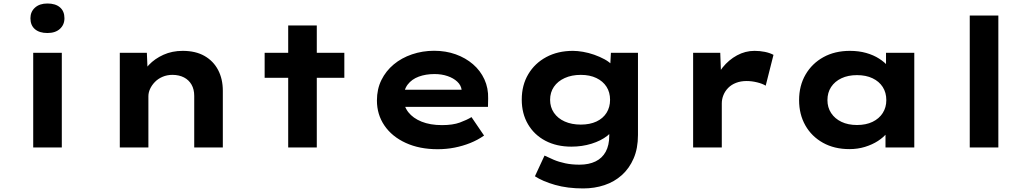

<svg xmlns="http://www.w3.org/2000/svg" viewBox="-20 -827 5779 1077"><path d="M166.3 0V-530.7H326.7V0ZM246.1 -641.8Q201.1 -641.8 175.9 -663.4Q150.7 -685 150.7 -724.6Q150.7 -761.1 176.4 -784.3Q202.1 -807.4 246.1 -807.4Q291.2 -807.4 316.3 -785.8Q341.5 -764.2 341.5 -724.6Q341.5 -688.2 316.1 -665Q290.7 -641.8 246.1 -641.8Z M652 0V-530.7H803.8L809.5 -396.7L768.7 -387.1Q782.2 -428.2 815.3 -463Q848.4 -497.9 896.9 -519.8Q945.4 -541.7 1004.9 -541.7Q1077.2 -541.7 1127.2 -513.2Q1177.2 -484.6 1203.5 -434.3Q1229.9 -384 1229.9 -318V0H1069.5V-289.1Q1069.5 -326.1 1054.3 -352.4Q1039.1 -378.7 1012.2 -392.6Q985.3 -406.6 948.2 -407.1Q917.1 -407.1 891.8 -396.2Q866.4 -385.3 849 -367.3Q831.5 -349.3 821.9 -328.5Q812.4 -307.7 812.4 -287.4V0H732.7Q696.3 0 676.1 0Q656 0 652 0Z M1596.6 0V-684.3H1757V0ZM1464.5 -390.6V-530.7H1911.5V-390.6Z M2434.9 10Q2333 10 2255.9 -25.4Q2178.8 -60.7 2136.5 -122.7Q2094.3 -184.6 2094.3 -263.3Q2094.3 -327.2 2119.5 -378.2Q2144.8 -429.2 2188.6 -465.7Q2232.4 -502.2 2291.2 -522.2Q2350 -542.2 2415 -542.2Q2480.6 -542.2 2536.2 -522.3Q2591.7 -502.4 2633.2 -466.7Q2674.6 -431 2697.2 -381.9Q2719.8 -332.8 2718.2 -274L2717.2 -227.4H2203.9L2180.9 -323.8H2586.8L2569.6 -301.9V-322.4Q2566.3 -348.9 2545 -368.9Q2523.8 -388.9 2490.6 -400.2Q2457.5 -411.6 2417.3 -411.6Q2368.1 -411.6 2328.8 -397.1Q2289.6 -382.6 2266.7 -352.5Q2243.9 -322.4 2243.9 -275.5Q2243.9 -231.8 2270.3 -197.9Q2296.7 -164 2344.9 -144.6Q2393.1 -125.2 2459.4 -125.2Q2520.2 -125.2 2559.6 -139.7Q2599 -154.2 2624.8 -170.1L2695.3 -66.6Q2659.9 -41.7 2617.8 -24.8Q2575.7 -8 2530 1Q2484.3 10 2434.9 10Z M3251.3 230Q3163.1 230 3093.5 210.1Q3023.9 190.1 2980.6 161.8L3034.4 45.7Q3057.6 57.1 3086.1 69.2Q3114.7 81.4 3150.7 89Q3186.7 96.7 3230.7 96.7Q3283.1 96.7 3320.5 78.5Q3357.9 60.4 3377.7 24.1Q3397.6 -12.3 3397.6 -66.1V-129L3428.1 -123.8Q3421.4 -92.5 3386.2 -64.9Q3350.9 -37.3 3298 -20.8Q3245.1 -4.4 3184.9 -4.4Q3102.2 -4.4 3039.5 -37.3Q2976.8 -70.3 2941.8 -130Q2906.7 -189.7 2906.7 -268.2Q2906.7 -349.3 2943.3 -410.8Q2979.8 -472.3 3044.5 -507Q3109.1 -541.7 3193.8 -541.7Q3218.8 -541.7 3250.2 -536.4Q3281.6 -531 3313.1 -520Q3344.5 -508.9 3371.4 -494.3Q3398.4 -479.6 3415.1 -460.6Q3431.8 -441.5 3433.4 -419.2L3400.4 -410.6L3406.8 -530.7H3558.6V-69.5Q3558.6 5.4 3534.4 61.4Q3510.3 117.4 3468.3 155.1Q3426.2 192.9 3370.6 211.4Q3314.9 230 3251.3 230ZM3237.9 -128.1Q3288.6 -128.1 3325.6 -145.3Q3362.6 -162.6 3382.4 -194.2Q3402.1 -225.8 3402.1 -267Q3402.1 -309.3 3382.2 -340.4Q3362.2 -371.5 3325.4 -389.2Q3288.6 -407 3237.9 -407Q3186.7 -407 3147.6 -389.2Q3108.6 -371.5 3087.1 -340.1Q3065.7 -308.8 3065.7 -267Q3065.7 -226.2 3087.1 -194.6Q3108.6 -163 3147.6 -145.5Q3186.7 -128.1 3237.9 -128.1Z M3868 0V-530.7H4020.2L4027.1 -341.3L3984 -353.4Q3999.1 -406 4033.5 -448.6Q4067.9 -491.3 4114.2 -516.5Q4160.6 -541.7 4212.2 -541.7Q4242.8 -541.7 4270.6 -536Q4298.3 -530.3 4318.8 -519.3L4275.1 -346.4Q4257.3 -357.6 4227.3 -365Q4197.2 -372.5 4167.9 -372.5Q4135.1 -372.5 4108.8 -362.3Q4082.6 -352.2 4064.7 -334Q4046.9 -315.8 4037.9 -293.3Q4028.8 -270.7 4028.8 -246.9V0Z M4744.5 9.4Q4660 9.4 4596.3 -26.1Q4532.7 -61.6 4497.5 -123.6Q4462.4 -185.6 4462.4 -265.3Q4462.4 -346.4 4498.7 -408.8Q4535 -471.2 4599 -506.5Q4662.9 -541.7 4747.5 -541.7Q4797.2 -541.7 4838.9 -529.9Q4880.5 -518 4911.5 -498Q4942.6 -478.1 4962.5 -454.4Q4982.3 -430.6 4988.4 -407.1L4950 -405.1V-530.7H5108.6V0H4947.1V-141.4L4981.2 -132.1Q4976.9 -107 4956.5 -81.8Q4936.1 -56.6 4904.6 -36.2Q4873.2 -15.9 4832.3 -3.2Q4791.4 9.4 4744.5 9.4ZM4787.3 -125.8Q4837.6 -125.8 4874.4 -143.5Q4911.2 -161.3 4931.5 -192.9Q4951.7 -224.5 4951.7 -265.3Q4951.7 -307.7 4931.5 -339.1Q4911.2 -370.5 4874.4 -388Q4837.6 -405.6 4787.3 -405.6Q4737.1 -405.6 4700 -388Q4662.9 -370.5 4642.1 -339.1Q4621.4 -307.7 4621.4 -265.3Q4621.4 -224.5 4642.1 -192.9Q4662.9 -161.3 4700 -143.5Q4737.1 -125.8 4787.3 -125.8Z M5419.7 0V-740H5580.1V0Z"/></svg>

Font: Lexend Mega
Style: Regular
Weight: 400
Designer: Bonnie Shaver-Troup, Thomas Jockin
Foundry: Lexend
Version: Version 1.007